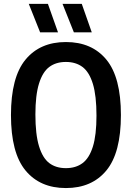

<svg xmlns="http://www.w3.org/2000/svg" viewBox="-20 -968 686 998"><path d="M37 -370Q37 -566.5 112.5 -658Q188 -749.5 322.5 -749.5Q457.5 -749.5 533 -658Q608.5 -566.5 608.5 -370Q608.5 -173.5 533 -82Q457.5 9.5 322.5 9.5Q188 9.5 112.5 -82Q37 -173.5 37 -370ZM481.5 -367Q481.5 -470.5 462.8 -532Q444 -593.5 409 -619.8Q374 -646 322.5 -646Q271 -646 236.2 -620Q201.5 -594 182.8 -533.8Q164 -473.5 164 -373Q164 -269.5 182.8 -208Q201.5 -146.5 236.2 -120.2Q271 -94 322.5 -94Q374 -94 409 -120Q444 -146 462.8 -206Q481.5 -266 481.5 -367ZM188.5 -800 129.5 -948H229L281.5 -800ZM364 -800 305 -948H405L457 -800Z"/></svg>

Font: Encode Sans Condensed SemiBold
Style: Regular
Weight: 600
Width: 3
Designer: Multiple Designers
Foundry: Impallari Type
Version: Version 2.000